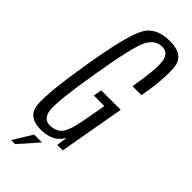

<svg xmlns="http://www.w3.org/2000/svg" viewBox="-268 -700 851 851"><g transform="rotate(45 157.0 -274.5)"><path d="M89.5 4Q7 4 1.2 -66.2Q-4.5 -136.5 29 -340Q63 -546 94.8 -612.5Q126.5 -679 217 -679Q305.5 -679 312.2 -611Q319 -543 297.5 -420H241Q262.5 -543 256.8 -590Q251 -637 210 -637Q168.5 -637 144.2 -592Q120 -547 85 -337Q52 -139.5 57.8 -88.8Q63.5 -38 103.5 -38Q139.5 -38 160.2 -59.5Q181 -81 196.5 -165.5L215 -269.5H149L156 -309H278L223.5 0H189.5L196 -51.5Q167.5 4 89.5 4ZM29.5 129.6 84.3 39.9H133.3L54.5 129.6Z"/></g></svg>

Font: Anybody Condensed Light
Style: Italic
Weight: 300
Width: 3
Italic angle: -10°
Designer: Tyler Finck
Foundry: Etcetera Type Company
Version: Version 1.010; ttfautohint (v1.8.3) -l 8 -r 50 -G 200 -x 14 